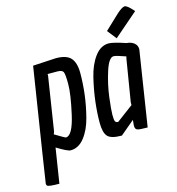

<svg xmlns="http://www.w3.org/2000/svg" viewBox="-131 -850 1064 1152"><g transform="rotate(-15 401.0 -274.5)"><path d="M20 180Q16 175 16 168Q16 161 126 -536L269 -544Q335 -544 361.5 -514Q388 -484 388 -420.5Q388 -357 380 -290Q372 -223 353.5 -151Q335 -79 298.5 -33Q262 13 213 13Q194 13 129 -27L95 189Q27 189 20 180ZM205 -69Q246 -69 273.5 -191Q301 -313 301 -375.5Q301 -438 293.5 -451.5Q286 -465 256 -465H197V-454L145 -121L139 -106Q200 -69 205 -69Z M598 -548Q625 -548 703 -522Q731 -520 749 -505.5Q767 -491 767 -467Q767 -466 694 0Q644 0 630.5 -5Q617 -10 617 -29Q617 -31 617 -34L620 -67L532 7Q465 7 444 -17Q423 -41 423 -101.5Q423 -162 431 -230.5Q439 -299 457 -374.5Q475 -450 511.5 -499Q548 -548 598 -548ZM607 -466Q577 -466 552.5 -388.5Q528 -311 518.5 -234.5Q509 -158 509 -127.5Q509 -97 513.5 -87.5Q518 -78 532 -78L635 -155V-172L678 -434L681 -445Q622 -466 607 -466ZM797 -700Q800 -696 802 -694L653 -565L608 -622L699 -708Q733 -738 748 -738Q763 -738 797 -700Z"/></g></svg>

Font: Economica
Style: Bold Italic
Weight: 700
Designer: Vicente Lamonaca
Foundry: Vicente Lamonaca
Version: Version 1.100